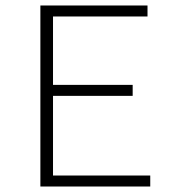

<svg xmlns="http://www.w3.org/2000/svg" viewBox="-20 -679 639 699"><path d="M127 0V-659H517V-619H173V-370H463V-330H173V-40H527V0Z"/></svg>

Font: Source Code Pro Light
Style: Regular
Weight: 300
Monospace: yes
Designer: Paul D. Hunt, Teo Tuominen
Foundry: Adobe Systems Incorporated
Version: Version 2.030;PS 1.0;hotconv 16.6.51;makeotf.lib2.5.65220